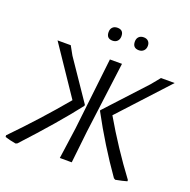

<svg xmlns="http://www.w3.org/2000/svg" viewBox="-144 -970 1109 1120"><g transform="rotate(20 410.5 -410.0)"><path d="M398 -829Q436 -829 436 -790Q436 -771 425 -759.5Q414 -748 395 -748Q357 -748 357 -788Q357 -807 368 -818Q379 -829 398 -829ZM561 -829Q579 -829 589.5 -818.5Q600 -808 600 -790Q600 -771 588.5 -759.5Q577 -748 559 -748Q520 -748 520 -788Q520 -807 531 -818Q542 -829 561 -829ZM688 9 678 3Q563 -160 468 -337L467 -342L692 -586L736 -640H821L544 -339Q642 -170 758 -15V-7Q731 1 688 9ZM69 9Q29 2 2 -7L1 -17Q160 -180 295 -342L94 -640H176L206 -586L372 -342V-335Q263 -194 79 5ZM341 0 368 -193 419 -640H494L437 -199L415 0Z"/></g></svg>

Font: Alegreya Sans
Style: Italic
Weight: 400
Italic angle: -7°
Designer: Juan Pablo del Peral
Foundry: Huerta Tipografica
Version: Version 2.007